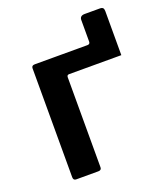

<svg xmlns="http://www.w3.org/2000/svg" viewBox="-125 -746 715 832"><g transform="rotate(-20 233.0 -330.5)"><path d="M284 -439V-530H328Q340 -530 340 -542V-641Q340 -661 363 -661H432Q443 -661 447 -656.5Q451 -652 451 -642V-439ZM83 0Q70 0 70 -15V-517Q70 -530 85 -530H422Q437 -530 437 -517V-454Q437 -439 421 -439H210Q200 -439 200 -428V-13Q200 0 185 0Z"/></g></svg>

Font: Libre Franklin SemiBold
Style: Regular
Weight: 600
Designer: Pablo Impallari, Rodrigo Fuenzalida, Nhung Nguyen
Foundry: Impallari Type
Version: Version 3.000